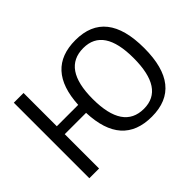

<svg xmlns="http://www.w3.org/2000/svg" viewBox="-134 -977 1255 1255"><g transform="rotate(-45 493.5 -349.0)"><path d="M83 0V-698.2H172.9V-390.6H370.6Q387.2 -703.1 656.7 -703.1Q938.5 -703.1 938.5 -348.1Q938.5 4.9 656.7 4.9Q382.3 4.9 370.1 -317.4H172.9V0ZM656.7 -68.4Q843.3 -68.4 843.3 -351.1Q843.3 -629.9 656.7 -629.9Q464.8 -629.9 464.8 -351.1Q464.8 -68.4 656.7 -68.4Z"/></g></svg>

Font: Sansation
Style: Regular
Weight: 400
Designer: Bernd Montag
Version: Version 1.301